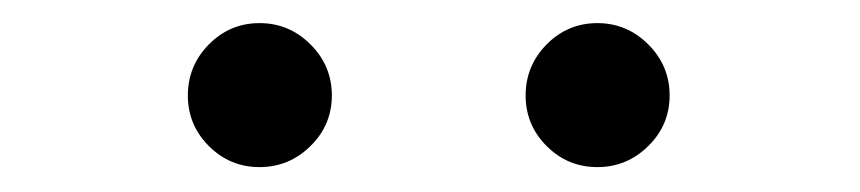

<svg xmlns="http://www.w3.org/2000/svg" viewBox="-20 -726 726 162"><path d="M199 -585Q174 -585 156.2 -602.8Q138.5 -620.5 138.5 -645.5Q138.5 -670.5 156.2 -688.5Q174 -706.5 199 -706.5Q224 -706.5 242 -688.5Q260 -670.5 260 -645.5Q260 -620.5 242 -602.8Q224 -585 199 -585ZM484 -585Q459 -585 441.2 -602.8Q423.5 -620.5 423.5 -645.5Q423.5 -670.5 441.2 -688.5Q459 -706.5 484 -706.5Q509 -706.5 527 -688.5Q545 -670.5 545 -645.5Q545 -620.5 527 -602.8Q509 -585 484 -585Z"/></svg>

Font: Anybody UltraExpanded Regular
Style: Bold
Weight: 700
Width: 9
Designer: Tyler Finck
Foundry: Etcetera Type Company
Version: Version 1.010; ttfautohint (v1.8.3) -l 8 -r 50 -G 200 -x 14 